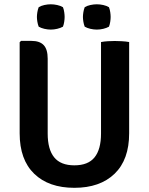

<svg xmlns="http://www.w3.org/2000/svg" viewBox="-20 -884 712 918"><path d="M597.5 -246.5Q597.5 -120.5 527.8 -53.2Q458 14 335.5 14Q213 14 143.5 -53.2Q74 -120.5 74 -246.5V-682L80.5 -688.5H130.5Q170 -688.5 189 -668.2Q208 -648 208 -603.5V-245.5Q208 -170 239 -131.8Q270 -93.5 335.5 -93.5Q401.5 -93.5 432.2 -131.8Q463 -170 463 -245.5V-683Q479 -686 496.8 -687Q514.5 -688 528.5 -688Q542 -688 561.8 -687Q581.5 -686 597.5 -683ZM443 -742.5Q428 -742.5 412 -746.2Q396 -750 385 -756.5Q380.5 -768 378.5 -780.8Q376.5 -793.5 376.5 -803Q376.5 -812.5 378.5 -825.2Q380.5 -838 385 -849.5Q396 -856.5 412 -860Q428 -863.5 443 -863.5Q458 -863.5 473.8 -860Q489.5 -856.5 501 -849.5Q505.5 -838 507.2 -825.2Q509 -812.5 509 -803Q509 -793.5 507.2 -780.8Q505.5 -768 501 -756.5Q489.5 -750 473.8 -746.2Q458 -742.5 443 -742.5ZM223 -742.5Q208 -742.5 192 -746.2Q176 -750 165 -756.5Q160.5 -768 158.5 -780.8Q156.5 -793.5 156.5 -803Q156.5 -812.5 158.5 -825.2Q160.5 -838 165 -849.5Q176 -856.5 192 -860Q208 -863.5 223 -863.5Q237.5 -863.5 253.5 -860Q269.5 -856.5 281 -849.5Q285.5 -838 287.2 -825.2Q289 -812.5 289 -803Q289 -793.5 287.2 -780.8Q285.5 -768 281 -756.5Q269.5 -750 253.5 -746.2Q237.5 -742.5 223 -742.5Z"/></svg>

Font: Signika SC SemiBold
Style: Regular
Weight: 600
Designer: Anna Giedryś
Foundry: Anna Giedryś
Version: Version 2.000; ttfautohint (v1.8.3) -l 8 -r 50 -G 200 -x 9 -